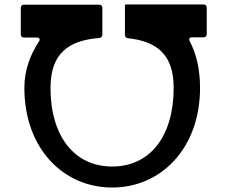

<svg xmlns="http://www.w3.org/2000/svg" viewBox="-20 -838 1018 859"><path d="M555 -818C545 -818 540 -818 540 -817V-816H539V-682C539 -673 544 -668 553 -667C680 -653 757 -596 757 -445C757 -228 651 -93 482 -93C313 -93 206 -228 206 -445C206 -601 289 -657 423 -668C433 -669 438 -674 438 -684V-802C438 -812 433 -817 423 -817H88C78 -817 73 -812 73 -802V-685C73 -675 78 -670 88 -670H145C157 -670 161 -662 154 -652C116 -594 89 -525 89 -445C89 -174 263 1 482 1C700 1 875 -174 875 -445C875 -527 859 -596 829 -653C823 -664 828 -671 839 -671H890C900 -671 905 -676 905 -686V-803C905 -813 900 -818 890 -818Z"/></svg>

Font: OpenDyslexic3
Style: Regular
Weight: 400
Designer: Abelardo Gonzalez
Version: Version 3.001;PS 003.001;hotconv 1.0.88;makeotf.lib2.5.64775